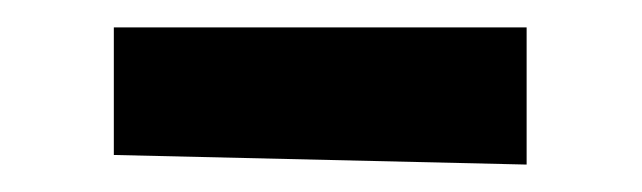

<svg xmlns="http://www.w3.org/2000/svg" viewBox="-20 -386 468 140"><path d="M364 -366H63V-273L364 -266Z"/></svg>

Font: Purple Purse
Style: Regular
Weight: 400
Designer: Astigmatic (AOETI)
Foundry: Astigmatic (AOETI)
Version: Version 1.000